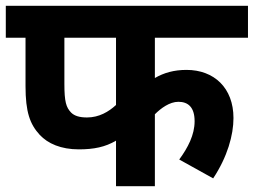

<svg xmlns="http://www.w3.org/2000/svg" viewBox="-20 -642 875 662"><path d="M514 -512H835V-622H0V-512H68V-345C68 -256 83 -214 117 -177C145 -147 190 -127 252 -127C303 -127 343 -135 380 -157V0H514V-248C535 -269 565 -291 595 -291C628 -291 651 -273 651 -224C651 -177 628 -133 598 -92L715 -27C764 -101 785 -176 785 -235C785 -339 718 -401 623 -401C580 -401 545 -391 514 -373ZM202 -512H380V-280C355 -257 322 -237 280 -237C255 -237 237 -242 225 -254C208 -272 202 -291 202 -353Z"/></svg>

Font: Noto Sans
Style: Bold Italic
Weight: 700
Italic angle: -12°
Designer: Monotype Design Team
Foundry: Monotype Imaging Inc.
Version: Version 2.013